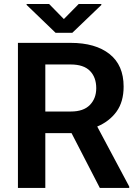

<svg xmlns="http://www.w3.org/2000/svg" viewBox="-20 -921 675 941"><path d="M469.2 0 330.6 -268.6H202.1V0H67.9V-710.9H326.2Q447.8 -710.9 516.8 -656.2Q585.9 -601.6 585.9 -496.6Q585.9 -422.4 551.3 -374.3Q516.6 -326.2 456.5 -300.8L613.3 -6.8V0ZM326.2 -605H202.1V-374.5H327.6Q389.2 -374.5 420.4 -406.5Q451.7 -438.5 451.7 -488.8Q451.7 -542 420.9 -573.5Q390.1 -605 326.2 -605ZM220.7 -901.4 293 -827.6 365.7 -901.4H476.6V-896.5L334.5 -760.3H252.4L110.4 -897V-901.4Z"/></svg>

Font: Vazirmatn RD UI SemiBold
Style: Regular
Weight: 600
Designer: Saber Rastikerdar
Foundry: Saber Rastikerdar
Version: Version 33.003